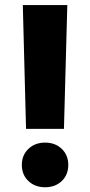

<svg xmlns="http://www.w3.org/2000/svg" viewBox="-20 -748 365 777"><path d="M85.4 -226.6 72.3 -727.5H252.4L238.8 -226.6ZM162.6 9.8Q121.6 9.8 95 -15.4Q68.4 -40.5 68.4 -80.6Q68.4 -120.1 95 -145.5Q121.6 -170.9 162.6 -170.9Q203.6 -170.9 230 -145.5Q256.3 -120.1 256.3 -80.6Q256.3 -40.5 230 -15.4Q203.6 9.8 162.6 9.8Z"/></svg>

Font: Inter 20pt ExtraBold
Style: Regular
Weight: 800
Version: Version 4.001;git-66647c0bb